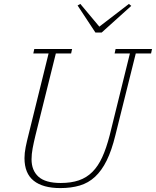

<svg xmlns="http://www.w3.org/2000/svg" viewBox="-20 -948 796 980"><path d="M288 12Q199 12 152 -25.5Q105 -63 105 -141Q105 -167 111 -197Q117 -227 126 -262L228 -675H150L155 -698H348L343 -675H265L161 -257Q152 -220 146.5 -190.5Q141 -161 141 -135Q141 -78 176.5 -46Q212 -14 290 -14Q343 -14 382.5 -27.5Q422 -41 451.5 -70.5Q481 -100 502 -146Q523 -192 540 -258L643 -675H565L570 -698H756L751 -675H673L569 -258Q550 -180 524.5 -128.5Q499 -77 465 -45.5Q431 -14 387 -1Q343 12 288 12ZM376 -920 390 -928 487 -812 638 -928 650 -918 499 -782H467Z"/></svg>

Font: IBM Plex Serif ExtLt
Style: Italic
Weight: 200
Italic angle: -14°
Designer: Mike Abbink, Paul van der Laan, Pieter van Rosmalen
Foundry: Bold Monday
Version: Version 3.001